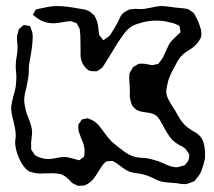

<svg xmlns="http://www.w3.org/2000/svg" viewBox="-20 -564 706 634"><path d="M630 24Q628 26 626 29Q624 32 620 35L612 38Q609 39 605.5 40.5Q602 42 598 43L590 44Q581 44 575 43Q569 42 565 41Q556 40 539 39Q522 38 511 35Q503 33 491.5 27Q480 21 471 18Q468 16 462 14.5Q456 13 453 12Q447 10 431 8Q415 6 408 3Q397 -1 384.5 -10.5Q372 -20 365 -25Q363 -26 359 -28.5Q355 -31 353 -32Q351 -33 347.5 -32.5Q344 -32 342 -32Q334 -32 332 -31Q329 -30 327 -27.5Q325 -25 323 -24Q313 -12 306 1Q295 19 288 27.5Q281 36 270 43L260 48Q257 49 249 49Q247 49 244 49.5Q241 50 237 49Q235 49 232.5 47.5Q230 46 228 45L218 40Q215 37 210.5 32Q206 27 203 25Q196 18 184 12Q178 10 173 10Q165 8 150 8L116 9Q99 9 86 5L76 2Q64 -5 52 -24Q31 -60 30 -95Q30 -100 31 -105.5Q32 -111 32 -117Q32 -129 29 -143Q26 -157 25 -162Q17 -190 17 -206Q17 -220 25 -250Q33 -276 33 -291Q35 -309 33 -327Q32 -334 32 -348Q32 -364 35 -377Q36 -382 37 -391.5Q38 -401 38 -408Q38 -416 37 -423Q36 -430 36 -438Q36 -447 39 -456Q40 -458 40.5 -461.5Q41 -465 42 -467Q44 -470 54 -478Q57 -481 58 -481H60Q67 -481 71 -479Q77 -479 79 -478Q80 -477 84 -465Q88 -456 88 -442Q88 -431 86 -413Q84 -394 80 -374L76 -350Q75 -343 75 -329Q75 -324 74.5 -317Q74 -310 72 -300Q71 -293 67 -274Q60 -251 60 -233Q60 -220 66 -196Q69 -186 74 -174Q86 -144 86 -128Q86 -122 84 -106Q82 -90 83 -81V-70Q85 -66 87.5 -63.5Q90 -61 91 -59Q91 -58 92.5 -55.5Q94 -53 95 -52Q96 -51 104 -47Q122 -39 138 -39Q147 -39 153.5 -40Q160 -41 165 -42Q187 -47 201 -45Q207 -44 216.5 -41.5Q226 -39 233 -37L241 -35Q244 -35 251 -42Q256 -44 257 -47Q259 -50 259 -61Q260 -70 258 -79.5Q256 -89 251.5 -99Q247 -109 245 -116Q239 -130 239 -136Q239 -139 238.5 -144.5Q238 -150 239 -153Q240 -155 243 -158.5Q246 -162 247 -165L250 -169L256 -171Q259 -171 263.5 -172.5Q268 -174 270 -173Q272 -173 278 -170Q289 -166 298 -158Q305 -152 312.5 -142Q320 -132 323 -128Q339 -106 348 -97Q364 -83 387 -66Q404 -53 419 -48Q430 -44 444 -43Q458 -42 462 -42Q472 -41 502 -32Q510 -29 523 -23Q536 -17 546.5 -14Q557 -11 567 -12L578 -15L589 -18Q592 -20 594 -23Q596 -26 598 -28Q603 -34 604 -42L605 -52Q605 -55 602.5 -58Q600 -61 599 -63Q593 -72 593 -72Q586 -79 574 -84Q571 -86 566.5 -88.5Q562 -91 557 -95Q546 -104 538.5 -115Q531 -126 525 -137Q519 -148 517 -152Q515 -156 508 -167.5Q501 -179 492 -185Q481 -191 461 -193Q447 -195 441 -197Q432 -200 431 -201Q429 -202 421 -210Q420 -212 418.5 -213Q417 -214 416 -216Q413 -222 410 -237Q408 -243 408.5 -251Q409 -259 409 -262L408 -283Q406 -303 407 -313Q407 -320 408 -323Q409 -325 414 -333Q418 -341 419 -342L429 -348Q430 -349 432.5 -350.5Q435 -352 438 -353Q440 -354 442 -353.5Q444 -353 446 -354Q458 -354 470 -351Q473 -351 476 -350Q479 -349 481 -349Q487 -349 493 -351Q495 -352 497.5 -352Q500 -352 502 -353Q504 -354 505.5 -356.5Q507 -359 508 -360Q517 -371 520 -378Q524 -386 530.5 -401.5Q537 -417 545 -427Q548 -431 555.5 -438Q563 -445 568 -450Q569 -451 572 -453.5Q575 -456 576 -458V-460L574 -472Q573 -473 573.5 -474.5Q574 -476 573 -477Q572 -479 566.5 -481.5Q561 -484 559 -485Q552 -488 541 -490Q520 -496 496 -496Q467 -496 440 -487Q418 -481 408 -472Q398 -465 384 -445Q370 -426 356 -402L324 -350Q318 -341 318 -341Q316 -339 312.5 -337Q309 -335 307 -333L300 -329Q299 -328 296 -328.5Q293 -329 292 -329H284Q269 -329 256 -349Q251 -357 250 -360Q248 -365 246 -379V-386Q246 -430 245 -451Q244 -454 244 -459.5Q244 -465 243 -468Q242 -472 240 -475Q238 -478 237 -480L233 -487Q230 -490 224 -490Q218 -494 214 -494H212Q204 -494 191.5 -491.5Q179 -489 170 -488L157 -487Q136 -487 116 -496Q105 -502 95 -510Q94 -511 91.5 -513Q89 -515 89 -516L94 -525Q94 -526 95.5 -528.5Q97 -531 98 -532Q99 -533 102.5 -533.5Q106 -534 108 -535L138 -541Q152 -544 167 -544Q197 -544 239 -536Q242 -535 253.5 -533.5Q265 -532 274 -527Q278 -525 280.5 -522.5Q283 -520 285 -518Q286 -517 288 -516Q290 -515 291 -513Q293 -511 294.5 -507.5Q296 -504 297 -502Q303 -489 304.5 -472.5Q306 -456 307 -451Q308 -446 318 -436Q318 -435 319 -433.5Q320 -432 321 -432Q323 -431 328 -436Q340 -443 344 -449Q358 -470 368 -489Q370 -492 375 -503.5Q380 -515 387 -521Q388 -522 393 -525Q395 -526 399 -528.5Q403 -531 405 -532Q407 -533 410.5 -533Q414 -533 416 -534Q427 -535 435 -534.5Q443 -534 449 -534Q455 -534 480 -539Q484 -540 494.5 -542Q505 -544 514 -544Q523 -544 537 -542Q551 -540 560 -539L590 -536L601 -534Q601 -534 610 -528L619 -522Q621 -520 626 -510Q636 -493 643 -468Q645 -460 645 -452Q645 -447 643 -439Q642 -437 640 -434Q638 -431 637 -429Q632 -421 630 -420Q622 -409 603 -398Q600 -396 592 -390.5Q584 -385 579 -379Q570 -370 560 -350Q543 -321 535 -296Q529 -272 529 -260Q530 -248 535.5 -237Q541 -226 547.5 -216Q554 -206 557 -201Q559 -198 570 -178.5Q581 -159 596 -146Q602 -141 607 -138Q612 -135 616 -132Q638 -121 646 -107Q659 -85 657 -41Q652 -19 646.5 -3.5Q641 12 630 24Z"/></svg>

Font: Rubik-Burned
Style: Regular
Weight: 400
Designer: NaN (generative design), Hubert & Fischer (Rubik source font outlines)
Foundry: NaN, Hubert & Fischer
Version: Version 1.000